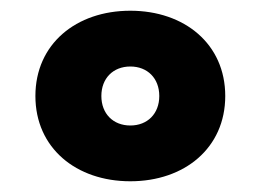

<svg xmlns="http://www.w3.org/2000/svg" viewBox="-20 -768 486 358"><path d="M223 -430C324 -430 400 -492 400 -589C400 -686 324 -748 223 -748C122 -748 46 -686 46 -589C46 -492 122 -430 223 -430ZM223 -534C191 -534 169 -556 169 -589C169 -622 191 -644 223 -644C255 -644 277 -622 277 -589C277 -556 255 -534 223 -534Z"/></svg>

Font: LINE Seed Sans TH Heavy
Style: Regular
Weight: 900
Designer: Dalton Maag Ltd | Thai characters by Cadson Demak Co.,Ltd.
Foundry: Dalton Maag Ltd
Version: Version 1.003